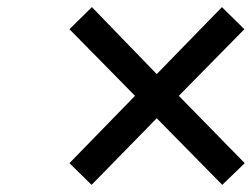

<svg xmlns="http://www.w3.org/2000/svg" viewBox="-20 -548 707 539"><path d="M420 -340 603 -528 666 -466 482 -279 667 -90 604 -29 420 -216 237 -29 175 -90 359 -279 175 -466 238 -528Z"/></svg>

Font: Panefresco 600wt
Style: Regular
Weight: 600
Designer: Campivisivi
Foundry: Campivisivi & Chank Co
Version: Version 1.001